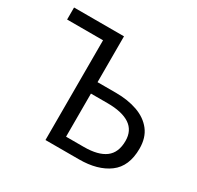

<svg xmlns="http://www.w3.org/2000/svg" viewBox="-157 -913 1118 1092"><g transform="rotate(30 402.0 -367.0)"><path d="M267 0V-655H31V-734H359V-433H480Q559 -433 621 -411Q683 -389 719 -343Q755 -297 755 -225Q755 -108 682 -54Q609 0 487 0ZM359 -75H476Q569 -75 616.5 -110.5Q664 -146 664 -223Q664 -291 614 -324.5Q564 -358 468 -358H359Z"/></g></svg>

Font: Source Han Sans SC
Style: Regular
Weight: 400
Designer: Ryoko NISHIZUKA 西塚涼子 (kana, bopomofo & ideographs); Paul D. Hunt (Latin, Greek & Cyrillic); Sandoll Communications 산돌커뮤니
Foundry: Adobe
Version: Version 2.002;hotconv 1.0.116;makeotfexe 2.5.65601; ttfautoh